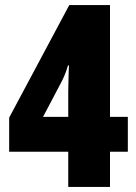

<svg xmlns="http://www.w3.org/2000/svg" viewBox="-20 -734 535 754"><path d="M482 -138V-275H412V-714H252L16 -272V-138H248V0H412V-138ZM248 -372V-275H149L218 -406C229 -426 239 -449 247 -477H251C250 -474 248 -384 248 -372Z"/></svg>

Font: Noto Sans Thai ExtCond Blk
Style: Regular
Weight: 900
Width: 2
Designer: Monotype Design Team
Foundry: Monotype Imaging Inc.
Version: Version 2.002